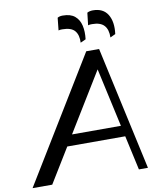

<svg xmlns="http://www.w3.org/2000/svg" viewBox="-154 -1038 937 1117"><g transform="rotate(-10 314.5 -479.0)"><path d="M-53.3 0 392.5 -730H468.4L628.3 0H574.9L431.2 -652.2L458.6 -646L62.9 0ZM161.8 -203.5 173.9 -267.9H548.6L536.4 -203.5ZM545.1 -784.7Q546.3 -831.6 524.3 -855.6Q502.4 -879.7 453.1 -879.7Q446.1 -879.7 440.4 -879.2Q434.7 -878.7 429.4 -877L437.8 -950Q444.7 -953.9 453 -955.8Q461.3 -957.8 471.4 -957.8Q532.3 -957.8 558.8 -914.3Q585.4 -870.9 576.1 -799.2ZM369.3 -784.7Q371.8 -829.9 350.9 -854.9Q329.9 -880 276.3 -880Q270.3 -880 265.1 -879.5Q259.9 -879 254.9 -877.3L262.6 -951Q274 -958.4 293.5 -958.4Q339.6 -958.4 364.7 -937.3Q389.9 -916.1 398.2 -880.2Q406.5 -844.4 400.9 -799.2Z"/></g></svg>

Font: Savate ExtraLight
Style: Italic
Weight: 200
Italic angle: -11°
Designer: Max Esnée
Foundry: Plomb Type
Version: Version 2.000